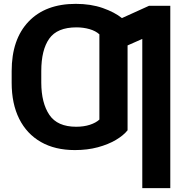

<svg xmlns="http://www.w3.org/2000/svg" viewBox="-20 -757 944 981"><path d="M850.1 -727.5V204.1H707V-558.1L631.8 -524.9V-91.3Q610.8 -64.9 572 -42Q533.2 -19 480 -4.6Q426.8 9.8 362.8 9.8Q261.2 9.8 189 -31.5Q116.7 -72.8 78.1 -149.9Q39.6 -227.1 39.6 -334V-393.6Q39.6 -556.2 126 -646.7Q212.4 -737.3 367.2 -737.3Q443.8 -737.3 504.6 -716.1Q565.4 -694.8 603 -664.6L741.7 -727.5ZM190.9 -385.7V-334Q191.4 -230.5 232.4 -169.9Q273.4 -109.4 369.1 -109.4Q408.2 -109.4 439 -119.4Q469.7 -129.4 487.8 -146V-581.5Q468.8 -599.1 437.3 -608.2Q405.8 -617.2 370.6 -617.2Q272.5 -617.2 231.7 -559.6Q190.9 -502 190.9 -393.6Z"/></svg>

Font: Inter Display
Style: Bold
Weight: 700
Designer: Rasmus Andersson
Foundry: rsms
Version: Version 4.001;git-9221beed3